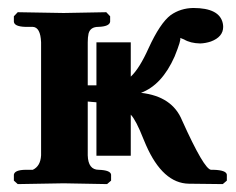

<svg xmlns="http://www.w3.org/2000/svg" viewBox="-20 -465 597 486"><path d="M311 -70.8H224.1V-206.1Q220.7 -206.5 212.9 -207Q205.1 -207.5 202.1 -208V-71.8Q203.1 -35.2 230 -35.2Q259.8 -34.2 261.2 -22.9V-7.8L251 1Q250 1 141.1 -1L24.9 1L15.1 -7.8V-22.9Q17.1 -34.7 43.9 -35.2H63Q82.5 -44.4 84 -71.8V-357.9Q82.5 -396 63 -397H43.9Q16.1 -397.9 15.1 -410.2V-423.8L24.9 -434.1Q25.9 -434.1 141.1 -432.1L249 -434.1L258.8 -423.8V-410.2Q257.3 -397.9 229 -397Q208.5 -397 204.1 -379.9Q202.1 -370.6 202.1 -357.9V-249H224.1V-357.9H311V-271Q333 -291.5 356 -342.8Q385.3 -406.7 412.1 -426.8Q437 -444.3 469.2 -444.8Q535.6 -444.8 543.9 -406.2Q544.9 -401.4 544.9 -397Q544.9 -371.6 513.7 -359.9Q500.5 -355.5 486.8 -355Q461.9 -355.5 445.8 -365.2L436 -369.1Q439.5 -365.2 421.9 -321.8Q390.1 -250 336.9 -230Q416 -221.2 440.9 -160.2Q496.6 -36.6 514.2 -35.2H521Q552.7 -34.2 554.2 -22.9V-7.8L543.9 1L458 0Q392.1 -1 349.6 -97.7Q346.7 -104.5 342.8 -113.8Q324.2 -161.1 311 -174.8Z"/></svg>

Font: Linux Libertine O
Style: Semibold
Weight: 700
Designer: Philipp H. Poll
Foundry: Philipp H. Poll
Version: Version 5.0.0